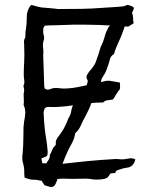

<svg xmlns="http://www.w3.org/2000/svg" viewBox="-20 -720 592 765"><path d="M164.1 -68.8 168 -74.7 174.3 -84Q178.7 -92.3 178.7 -100.1V-103.5Q181.6 -106.9 183.6 -112.3L187.5 -121.6Q191.9 -132.8 198.7 -138.2Q200.7 -140.1 202.1 -143.1Q202.6 -145 202.6 -146.5V-147.9Q202.1 -149.9 202.1 -152.8Q202.1 -159.7 208 -169.4L226.1 -194.8Q234.9 -207 244.1 -228L251 -245.1L259.8 -262.2Q261.2 -264.6 262.2 -269.5L263.7 -277.3L265.6 -285.6L268.1 -293.9Q269 -297.4 271 -300.3Q224.6 -293.5 191.4 -293.5Q182.6 -293.5 174.3 -293.9H172.4Q159.2 -293.9 155.8 -282.2Q153.8 -275.4 153.8 -269.5Q156.2 -210.4 164.6 -163.1Q167.5 -145 169.9 -118.2V-112.3Q169.9 -102.5 167.5 -99.6Q163.6 -95.2 145 -88.9Q147.5 -75.2 148.4 -69.8ZM419.4 -618.2 411.6 -618.7 393.6 -619.6 375 -620.6 322.8 -621.6H271L222.2 -620.1L172.9 -618.7L166 -618.2L158.2 -617.7L155.3 -612.8Q153.3 -610.4 152.8 -608.4Q151.9 -600.6 151.9 -595.2Q151.9 -586.4 153.8 -581.5Q155.8 -575.2 155.8 -569.3Q155.8 -563.5 153.8 -558.1Q150.9 -548.8 150.9 -539.1Q150.9 -533.7 151.9 -528.3Q152.8 -523.4 152.8 -517.6V-513.2L152.3 -498Q152.3 -486.3 152.8 -475.1L153.3 -465.3Q153.8 -459 153.8 -451.7L156.2 -376.5L157.2 -371.6L158.2 -367.2Q164.1 -362.8 170.4 -362.8Q175.8 -362.8 181.6 -365.7Q190.9 -369.6 202.1 -369.6Q208.5 -369.6 215.3 -368.7Q224.6 -367.2 236.3 -367.2Q266.1 -367.2 309.6 -377L325.2 -380.4Q327.1 -385.7 328.6 -391.6L329.6 -396.5V-398.4Q329.6 -399.9 329.1 -400.4Q324.7 -406.7 324.7 -413.1Q324.7 -418.9 328.6 -424.8Q331.1 -429.2 335.9 -435.5L344.7 -445.3Q356.9 -460.9 360.8 -471.2Q365.7 -483.4 371.6 -501.5L380.9 -532.2L384.8 -540.5Q390.1 -550.3 396 -570.3L400.4 -585.4Q403.3 -594.2 407.2 -600.6L409.2 -605L411.1 -609.9Q414.1 -615.2 419.4 -617.7ZM229 -67.4Q234.4 -67.9 239.3 -68.4L286.6 -73.7L334 -78.6L387.2 -83L439.9 -86.4H445.3Q449.7 -86.4 453.1 -85.9Q459 -85 465.3 -85Q477.1 -85 490.2 -87.9Q496.6 -89.4 502 -89.4Q511.7 -89.4 519 -85Q514.2 -60.1 492.7 -53.2Q488.8 -52.2 482.4 -51.3L471.7 -49.3L448.7 -42Q440.9 -40 440.9 -34.2Q440.9 -33.2 439 -31.2Q437.5 -30.3 436.5 -30.3H435.1Q428.2 -30.3 419.9 -28.8L416.5 -23.9L413.6 -19Q409.7 -13.7 407.2 -11.7Q405.3 -10.3 401.9 -9.3L395.5 -7.3Q384.8 -4.4 363.3 -4.4Q354 -4.4 343.8 -6.3Q333 -8.3 318.4 -8.3L306.2 -7.8H293.5L271 -7.3L248.5 -7.8Q241.7 -8.3 233.9 -8.3Q222.2 -8.3 209 -6.8Q208.5 -5.9 208 -4.4Q205.1 7.3 199.2 16.6Q194.3 24.9 183.6 24.9Q179.7 24.9 174.8 23.4L164.1 20L160.2 19L157.7 18.1Q151.4 8.3 145.5 0Q137.7 -0.5 130.4 -2.4Q124 -3.9 119.6 -3.9H112.8Q106 -3.9 97.7 -5.9L87.9 -8.8L78.1 -12.2L77.1 -20.5L76.7 -28.8V-34.7Q76.7 -53.7 71.3 -71.8Q68.8 -79.1 68.8 -91.3V-95.2L70.8 -117.7L72.3 -140.1L73.2 -176.8L73.7 -213.4Q74.2 -222.7 76.2 -236.8L79.1 -252.4L80.6 -268.1V-272.5Q80.6 -287.1 75.2 -298.8Q74.2 -301.3 74.2 -305.2L75.2 -311.5L74.2 -345.2Q76.2 -354 76.2 -360.8Q76.2 -366.7 74.7 -371.1L73.7 -375.5V-379.4Q77.1 -385.3 77.1 -393.1Q77.1 -395.5 76.7 -398.4L75.7 -408.2L74.7 -417.5V-427.7Q74.7 -448.7 76.2 -469.2Q77.1 -483.4 77.1 -502Q77.1 -521 76.2 -544.4L75.7 -550.3V-556.2Q76.2 -563 79.1 -567.9Q81.1 -570.8 81.1 -573.7Q81.1 -582 81.5 -591.8L84 -609.4Q86.4 -628.9 86.4 -640.6V-650.4Q86.4 -679.7 103.5 -700.2L109.4 -699.2Q112.8 -698.7 114.3 -697.8Q132.3 -692.4 144.5 -690.4L155.3 -689.5L166.5 -688.5L185.1 -687L203.6 -685.1L208.5 -684.1L301.8 -684.6Q327.1 -685.1 344.2 -686L452.6 -692.9L471.2 -694.8H473.6Q473.6 -695.3 474.1 -695.3L486.8 -700.2L491.7 -699.7L496.1 -698.7Q510.3 -693.8 512.7 -689.9Q513.2 -689 513.2 -687.5Q513.2 -683.1 508.8 -674.8L506.8 -670.9L505.9 -669.4Q508.8 -663.6 509.8 -653.8L510.3 -646L510.7 -638.7Q511.2 -630.9 513.2 -627.9L502 -620.6L490.7 -613.8L477.1 -614.7Q473.6 -606 470.2 -595.7Q465.8 -582.5 457.5 -563.5L443.4 -531.7L437 -514.6L435.5 -508.8Q435.1 -505.4 433.1 -503.9Q422.9 -498 418.5 -486.3L416 -476.1L413.1 -466.3L408.7 -454.1L404.3 -441.4Q398.9 -426.8 392.1 -418Q382.3 -404.8 382.3 -393.1L401.9 -397.5Q407.2 -398.4 412.1 -398.4H415L435.5 -395L457.5 -391.1Q458.5 -385.3 458.5 -378.9Q458.5 -371.1 457 -363.3Q452.1 -359.4 442.4 -343.3L435.5 -331.5Q431.6 -325.7 428.7 -323.2Q425.3 -322.3 419.4 -321.8L409.7 -320.8Q397.9 -319.3 392.6 -313Q391.6 -312 388.2 -311.5H382.8Q366.2 -311.5 344.2 -309.6Q339.4 -295.4 331.1 -278.3L320.8 -257.8L310.1 -237.8L298.8 -213.4Q291.5 -199.7 281.7 -191.4Q279.3 -189 278.8 -185.1Q276.9 -170.9 267.6 -151.4L258.8 -135.3L250.5 -119.1Q239.3 -94.2 229 -67.4Z"/></svg>

Font: Kurland
Style: Regular
Weight: 400
Designer: GGBot
Version: 0.22